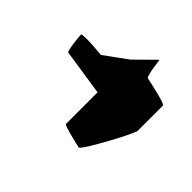

<svg xmlns="http://www.w3.org/2000/svg" viewBox="-92 -763 701 701"><g transform="rotate(-45 258.5 -412.5)"><path d="M81 -324C79 -313 270 -210 271 -218V-215H407C415 -215 436 -313 438 -324C440 -334 524 -342 516 -342L441 -418L377 -506C378 -513 387 -610 378 -610C369 -610 300 -603 299 -596L272 -418H109C102 -418 83 -334 81 -324Z"/></g></svg>

Font: Ampere
Style: CndIta
Weight: 400
Version: Version 1